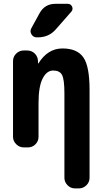

<svg xmlns="http://www.w3.org/2000/svg" viewBox="-20 -790 540 1029"><path d="M460 -309.6V163.1Q460 186.5 442.9 203.1Q425.8 219.7 403.3 219.7H381.8Q358.4 219.7 341.8 202.6Q325.2 185.5 325.2 163.1V-290Q325.2 -364.3 312.5 -388.2Q299.8 -412.1 265.1 -412.1Q230.5 -412.1 208.5 -369.1Q186.5 -326.2 186.5 -237.3V-56.6Q186.5 -33.2 169.9 -16.6Q153.3 0 129.9 0H107.4Q84 0 66.9 -17.1Q49.8 -34.2 49.8 -56.6V-462.9Q49.8 -486.3 66.9 -502.9Q84 -519.5 107.4 -519.5H125Q149.4 -519.5 166 -503.4Q182.6 -487.3 183.6 -462.9V-451.2Q183.6 -450.2 184.6 -450.2Q186.5 -450.2 186.5 -451.2Q236.3 -530.3 314.9 -530.3Q393.6 -530.3 426.8 -482.4Q460 -434.6 460 -309.6ZM277.3 -769.5H342.8Q359.4 -769.5 366.2 -754.9Q373 -740.2 362.3 -727.5L278.3 -631.8Q241.2 -589.8 182.6 -589.8H176.8Q158.2 -589.8 148.4 -606.4Q138.7 -623 148.4 -639.6L192.4 -719.7Q219.7 -769.5 277.3 -769.5Z"/></svg>

Font: Rounded Mgen+ 2m bold
Style: Bold
Weight: 700
Designer: [Source Han Sans]
Ryoko NISHIZUKA  (kana & ideographs); Paul D. Hunt (Latin, Greek & Cyrillic); Wenlong ZHANG  (bopomofo
Version: Version 1.059.20150602